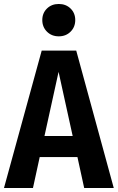

<svg xmlns="http://www.w3.org/2000/svg" viewBox="-27 -947 593 967"><path d="M363 -156H173L139 0H-7L183 -692H357L546 0H397ZM339 -262 268 -585 197 -262ZM352 -846Q352 -811 328.5 -787.5Q305 -764 269 -764Q233 -764 209.5 -787.5Q186 -811 186 -846Q186 -881 209.5 -904Q233 -927 269 -927Q305 -927 328.5 -904Q352 -881 352 -846Z"/></svg>

Font: Fira Sans Condensed SemiBold
Style: Regular
Weight: 600
Width: 3
Designer: bBox Type GmbH & Carrois Corporate GbR & Edenspiekermann AG
Foundry: bBox Type GmbH & Carrois Corporate GbR & Edenspiekermann AG
Version: Version 4.301